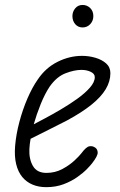

<svg xmlns="http://www.w3.org/2000/svg" viewBox="-20 -764 496 794"><path d="M171 10Q140 10 114.8 -0.5Q89.5 -11 72 -32.2Q54.5 -53.5 46.8 -85.5Q39 -117.5 42.5 -160.5Q46.5 -208 60 -259.2Q73.5 -310.5 93.5 -356.8Q113.5 -403 136 -435Q168.5 -483.5 217.8 -508.2Q267 -533 319.5 -533Q347.5 -533 374.2 -525.2Q401 -517.5 418.8 -501.8Q436.5 -486 436.5 -461.5Q436.5 -427.5 417.2 -395.2Q398 -363 358.2 -331Q318.5 -299 256.5 -265.5Q223.5 -248.5 180 -226.8Q136.5 -205 106.5 -190Q104.5 -180.5 103.2 -168.2Q102 -156 101.5 -147.5Q99.5 -107 116 -78Q132.5 -49 172 -49Q208 -49 237.8 -65Q267.5 -81 288 -100.2Q308.5 -119.5 316.5 -130Q336 -156.5 349.5 -159Q363 -161.5 374.5 -153Q383.5 -146.5 384 -133Q384.5 -119.5 361.5 -89.5Q355.5 -81.5 339.8 -65.2Q324 -49 299.8 -31.8Q275.5 -14.5 243 -2.2Q210.5 10 171 10ZM119.5 -250Q135.5 -258.5 165.8 -274.5Q196 -290.5 231.2 -311.2Q266.5 -332 298.8 -355Q331 -378 351.5 -401.2Q372 -424.5 372 -445Q372 -459 355.2 -467Q338.5 -475 317 -475Q287.5 -475 251 -461Q214.5 -447 185.5 -406Q165.5 -376 148.2 -333.2Q131 -290.5 119.5 -250ZM321.5 -650.5Q303 -650.5 291.2 -664Q279.5 -677.5 279.5 -697.5Q279.5 -715.5 291 -729.5Q302.5 -743.5 321.5 -743.5Q340 -743.5 353 -730.8Q366 -718 366 -697.5Q366 -678 353.2 -664.2Q340.5 -650.5 321.5 -650.5Z"/></svg>

Font: Edu QLD Hand
Style: Regular
Weight: 400
Designer: Tina and Corey Anderson, Eben Sorkin
Foundry: Sorkin Type Co.
Version: Version 2.000